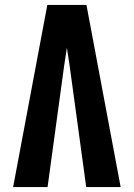

<svg xmlns="http://www.w3.org/2000/svg" viewBox="-20 -755 540 775"><path d="M33 0 171 -735H329L467 0H328L261 -490Q258 -508 255.5 -526Q253 -544 250 -562Q247 -544 244.5 -526Q242 -508 239 -490L172 0Z"/></svg>

Font: Iosevka SS04 Heavy
Style: Regular
Weight: 900
Monospace: yes
Designer: Belleve Invis
Foundry: Belleve Invis
Version: Version 19.0.0; ttfautohint (v1.8.4)